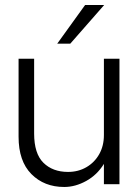

<svg xmlns="http://www.w3.org/2000/svg" viewBox="-20 -734 550 765"><path d="M395 -714 260 -560H208L319 -714ZM116 -202Q116 -122 153 -85.5Q190 -49 251 -49Q292 -49 324.5 -68Q357 -87 375.5 -120Q394 -153 394 -196V-500H456V0H394V-81Q367 -37 323.5 -13Q280 11 236 11Q156 11 105 -40.5Q54 -92 54 -189V-500H116Z"/></svg>

Font: Overused Grotesk Book
Style: Regular
Weight: 350
Version: Version 0.003